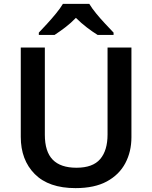

<svg xmlns="http://www.w3.org/2000/svg" viewBox="-20 -959 785 989"><path d="M657 -252Q657 -178 625.5 -118.5Q594 -59 530.5 -24.5Q467 10 369 10Q231 10 159 -62.5Q87 -135 87 -254V-714H211V-265Q211 -178 251.5 -136.5Q292 -95 374 -95Q458 -95 496 -139.5Q534 -184 534 -266V-714H657ZM440 -939Q453 -917 475.5 -889.5Q498 -862 522.5 -836Q547 -810 565 -791V-779H483Q457 -795 427.5 -817.5Q398 -840 371 -867Q345 -840 316 -818Q287 -796 261 -779H180V-791Q199 -811 222.5 -836.5Q246 -862 268.5 -889.5Q291 -917 304 -939Z"/></svg>

Font: Noto Sans Sundanese SemiBold
Style: Regular
Weight: 600
Version: Version 2.003